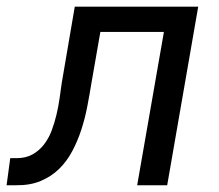

<svg xmlns="http://www.w3.org/2000/svg" viewBox="-42 -548 649 568"><path d="M544.4 -528.3 452.6 0H363.8L442.9 -453.6H254.9L228.5 -302.2Q223.1 -269 216.3 -233.4Q209.5 -197.8 198.5 -164.1Q187.5 -130.4 171.6 -100.6Q155.8 -70.8 132.8 -48.3Q109.9 -25.9 78.6 -12.7Q47.4 0.5 5.9 0H-22.5L-11.7 -80.1H6.8Q34.2 -80.1 54 -91.1Q73.7 -102.1 87.6 -119.9Q101.6 -137.7 110.4 -160.6Q119.1 -183.6 125 -208.3Q130.9 -232.9 134.3 -257.3Q137.7 -281.7 140.6 -302.2L179.2 -528.3Z"/></svg>

Font: Roboto Mono
Style: Italic
Weight: 400
Designer: Google
Version: Version 2.000985; 2015; ttfautohint (v1.3)